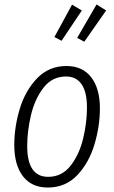

<svg xmlns="http://www.w3.org/2000/svg" viewBox="-20 -830 512 861"><path d="M44 -180Q44 -260 68.5 -341.5Q93 -423 146 -478.5Q199 -534 278 -534Q350 -534 389 -483.5Q428 -433 428 -344Q428 -264 403.5 -182Q379 -100 326.5 -44.5Q274 11 194 11Q122 11 83 -39.5Q44 -90 44 -180ZM370 -348Q370 -417 346 -452Q322 -487 276 -487Q214 -487 175 -436.5Q136 -386 119 -314Q102 -242 102 -175Q102 -37 196 -37Q258 -37 297 -87.5Q336 -138 353 -209.5Q370 -281 370 -348ZM413 -810 456 -783 358 -643 326 -660ZM303 -809 347 -783 256 -647 224 -664Z"/></svg>

Font: Fira Sans Extra Condensed Light
Style: Italic
Weight: 300
Width: 3
Italic angle: -8°
Designer: Carrois Corporate & Edenspiekermann AG
Foundry: Carrois Corporate GbR & Edenspiekermann AG
Version: Version 4.203